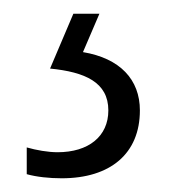

<svg xmlns="http://www.w3.org/2000/svg" viewBox="-20 -20 254 280"><path d="M184 141C184 96 155 65 101 56L125 0H87L53 80C104 85 138 100 138 141C138 179 109 202 64 202C50 202 33 199 19 195V234C33 238 52 240 70 240C141 240 184 204 184 141Z"/></svg>

Font: Noto Sans UI Condensed Light
Style: Regular
Weight: 300
Width: 3
Designer: Monotype Design Team
Foundry: Monotype Imaging Inc.
Version: Version 1.901